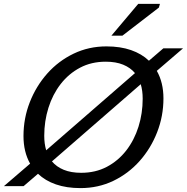

<svg xmlns="http://www.w3.org/2000/svg" viewBox="-34 -955 959 985"><path d="M804.5 -450Q804.5 -359.5 772.2 -276.8Q740 -194 682.5 -129.2Q625 -64.5 547.5 -27.2Q470 10 379 10Q307.5 10 252.8 -9Q198 -28 161 -63.5L87 0H-14L120.5 -115.5Q86.5 -175.5 86.5 -257Q86.5 -348 118.8 -430.5Q151 -513 208.5 -577.8Q266 -642.5 343.8 -679.8Q421.5 -717 512 -717Q583.5 -717 638.2 -698Q693 -679 730 -643.5L804 -707H905L770.5 -591.5Q804.5 -531.5 804.5 -450ZM193 -258.5Q193 -217 203 -184L658.5 -580Q635 -608 597.8 -623.2Q560.5 -638.5 508.5 -638.5Q435 -638.5 376.8 -607.8Q318.5 -577 277.2 -523.8Q236 -470.5 214.5 -402Q193 -333.5 193 -258.5ZM698 -448.5Q698 -490 688 -523L232.5 -127Q256 -99 293.2 -83.8Q330.5 -68.5 382.5 -68.5Q456 -68.5 514.2 -99.2Q572.5 -130 613.8 -183.2Q655 -236.5 676.5 -305Q698 -373.5 698 -448.5ZM537.5 -772 675 -935H786.5L781 -916L594 -772Z"/></svg>

Font: Newsreader 6pt
Style: Italic
Weight: 400
Italic angle: -17°
Designer: Hugues Gentile
Foundry: Production Type
Version: Version 1.003; ttfautohint (v1.8.3)